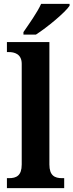

<svg xmlns="http://www.w3.org/2000/svg" viewBox="-20 -979 382 999"><path d="M102 -812V-799H167C226 -837 319 -914 342 -949V-959H194C174 -914 130 -853 102 -812ZM16 0H314V-52H303C265 -52 237 -65 237 -123V-760H16V-708H27C52 -708 93 -700 93 -647V-123C93 -65 65 -52 27 -52H16Z"/></svg>

Font: Noto Serif Georgian SemiCondensed Bold
Style: Regular
Weight: 700
Width: 4
Designer: Monotype Design Team, Akaki Razmadze
Foundry: Google LLC
Version: Version 2.003